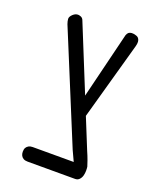

<svg xmlns="http://www.w3.org/2000/svg" viewBox="-116 -645 575 721"><g transform="rotate(20 171.5 -284.0)"><path d="M273 10 227 -89 47 -526Q43 -537 42.5 -546Q42 -555 53 -565Q61 -572 69 -573Q77 -574 84.5 -570.5Q92 -567 95 -558L279 -105Q287 -87 292.5 -71.5Q298 -56 300 -49Q301 -43 301 -33Q301 -23 298.5 -13.5Q296 -4 289.5 3Q283 10 273 10ZM83 10Q73 10 66.5 6.5Q60 3 56.5 -3.5Q53 -10 53 -19Q53 -29 56.5 -35Q60 -41 66.5 -44.5Q73 -48 82 -48H279L273 10ZM229 -224 191 -256 266 -562Q269 -570 273.5 -573.5Q278 -577 285.5 -577.5Q293 -578 302 -575Q310 -573 314 -567.5Q318 -562 318.5 -554.5Q319 -547 316 -536Z"/></g></svg>

Font: Fredoka Condensed Light
Style: Regular
Weight: 300
Width: 3
Designer: Ben Nathan
Foundry: Milena B. Brandão, Ben Nathan
Version: Version 2.001